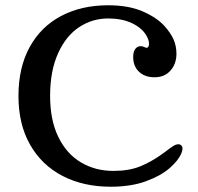

<svg xmlns="http://www.w3.org/2000/svg" viewBox="-20 -698 752 728"><path d="M50 -334Q50 -442 92.5 -519.5Q135 -597 212 -637.5Q289 -678 390 -678Q467 -678 520.5 -655Q574 -632 604 -599Q628 -572 638.5 -547.5Q649 -523 649 -494Q649 -456 626.5 -430.5Q604 -405 566 -405Q529 -405 507 -426Q485 -447 485 -482Q485 -502 493 -512.5Q501 -523 514 -523Q521 -523 531 -518Q537 -515 541 -519Q545 -523 545 -532Q545 -547 534 -565Q517 -593 479.5 -610.5Q442 -628 390 -628Q330 -628 280 -595Q230 -562 200 -495.5Q170 -429 170 -334Q170 -243 201 -179Q232 -115 286.5 -82.5Q341 -50 410 -50Q469 -50 511 -67Q553 -84 592 -112L610 -125Q624 -136 635.5 -143.5Q647 -151 656 -151Q663 -151 667.5 -146.5Q672 -142 672 -134Q672 -127 667 -115Q655 -88 622 -59.5Q589 -31 532.5 -10.5Q476 10 400 10Q296 10 217 -31Q138 -72 94 -149.5Q50 -227 50 -334Z"/></svg>

Font: Raigarh
Style: Regular
Weight: 400
Designer: jaikishan Patel
Foundry: MagicType
Version: Version 1.000;FEAKit 1.0